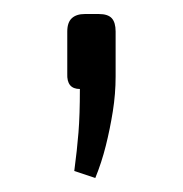

<svg xmlns="http://www.w3.org/2000/svg" viewBox="-20 -127 261 274"><path d="M121 -107Q134 -107 139.5 -101Q145 -95 145 -82V-18Q145 7 141 32Q137 57 131 81Q125 105 116 127L86 117Q90 87 92 62Q94 37 94 0Q75 0 76 -22V-82Q76 -95 82.5 -101Q89 -107 101 -107Z"/></svg>

Font: Exo 2 Light
Style: Regular
Weight: 300
Designer: Natanael Gama
Foundry: Natanael Gama
Version: Version 2.010